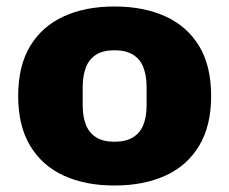

<svg xmlns="http://www.w3.org/2000/svg" viewBox="-20 -560 707 592"><path d="M333 12Q243 12 176.5 -18.5Q110 -49 73 -110.5Q36 -172 36 -264Q36 -357 73 -418Q110 -479 176.5 -509.5Q243 -540 333 -540Q423 -540 490 -509.5Q557 -479 594 -418Q631 -357 631 -264Q631 -172 594 -110.5Q557 -49 490 -18.5Q423 12 333 12ZM333 -123Q368 -123 390 -136.5Q412 -150 422 -175Q432 -200 432 -235V-292Q432 -327 422 -352.5Q412 -378 390 -391.5Q368 -405 333 -405Q298 -405 276.5 -391.5Q255 -378 245 -352.5Q235 -327 235 -292V-235Q235 -200 245 -175Q255 -150 276.5 -136.5Q298 -123 333 -123Z"/></svg>

Font: Archivo SemiBold Black
Style: Regular
Weight: 900
Version: Version 2.001